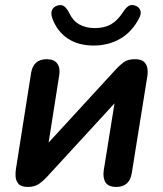

<svg xmlns="http://www.w3.org/2000/svg" viewBox="-20 -731 644 759"><path d="M90 8Q63 8 52.5 -5Q42 -18 41.5 -35Q41 -52 43 -63L103 -443Q112 -497 165 -497Q194 -497 206.5 -479.5Q219 -462 214 -433L166 -128H136L441 -460Q452 -472 468.5 -484.5Q485 -497 513 -497Q539 -497 550 -486Q561 -475 563 -458.5Q565 -442 562 -427L501 -47Q492 8 440 8Q409 8 397.5 -9.5Q386 -27 390 -57L439 -362H469L164 -30Q153 -18 135.5 -5Q118 8 90 8ZM350 -551Q289 -551 247.5 -579Q206 -607 187 -658Q180 -678 185.5 -691Q191 -704 207 -709Q222 -714 233 -706.5Q244 -699 254 -679Q268 -649 293.5 -634.5Q319 -620 355 -620Q393 -620 419 -635Q445 -650 467 -684Q478 -701 488.5 -707.5Q499 -714 514 -709Q529 -704 534.5 -691Q540 -678 530 -659Q502 -605 455.5 -578Q409 -551 350 -551Z"/></svg>

Font: Nunito Variable Extra Light
Style: Italic
Weight: 200
Italic angle: -9°
Designer: Vernon Adams
Foundry: Vernon Adams
Version: Version 3.602